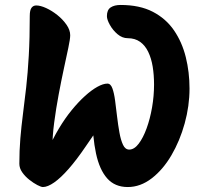

<svg xmlns="http://www.w3.org/2000/svg" viewBox="-20 -767 825 774"><path d="M744 -410Q744 -340 724.5 -269.5Q705 -199 671 -141Q637 -83 591.5 -48Q546 -13 495 -13Q443 -13 412 -48Q381 -83 367 -148.5Q353 -214 352 -305L425 -327Q409 -300 394.5 -278Q380 -256 363.5 -232Q347 -208 325 -176Q289 -123 257 -86.5Q225 -50 198.5 -31.5Q172 -13 153 -13Q146 -13 130.5 -21Q115 -29 98 -42.5Q81 -56 69.5 -72.5Q58 -89 58 -107Q58 -160 62 -208.5Q66 -257 72.5 -307Q79 -357 85.5 -414.5Q92 -472 96 -542.5Q100 -613 100 -703Q100 -726 107 -735.5Q114 -745 126 -745Q143 -745 166 -734.5Q189 -724 211 -706.5Q233 -689 248 -667.5Q263 -646 263 -625Q263 -610 255.5 -574.5Q248 -539 237.5 -490.5Q227 -442 216.5 -386Q206 -330 198.5 -273.5Q191 -217 191 -166L173 -162Q193 -208 217.5 -249Q242 -290 269 -323Q296 -356 322.5 -380Q349 -404 372.5 -417Q396 -430 413 -430Q426 -430 433 -411Q440 -392 444 -361.5Q448 -331 452 -297Q456 -263 461.5 -232.5Q467 -202 476 -183Q485 -164 501 -164Q521 -164 539 -187.5Q557 -211 571 -249.5Q585 -288 593 -334Q601 -380 601 -426Q601 -465 595.5 -498.5Q590 -532 577.5 -558Q565 -584 544.5 -598.5Q524 -613 495 -613Q473 -613 454 -629Q435 -645 423 -666.5Q411 -688 411 -702Q411 -727 426 -737Q441 -747 466 -747Q543 -747 596 -719.5Q649 -692 681.5 -644.5Q714 -597 729 -536.5Q744 -476 744 -410Z"/></svg>

Font: Kalam Variable Light
Style: Regular
Weight: 300
Designer: Lipi Raval, Jonny Pinhorn
Foundry: Indian Type Foundry
Version: Version 3.000